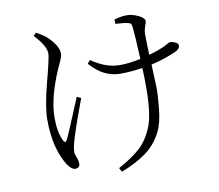

<svg xmlns="http://www.w3.org/2000/svg" viewBox="-87 -866 1174 1029"><g transform="rotate(-10 500.0 -351.5)"><path d="M326.2 -377.9 348.6 -367.2Q300.8 -240.2 275.4 -158.2Q261.7 -111.3 261.7 -89.8Q261.7 -76.2 269.5 -57.6Q277.3 -39.1 277.3 -21.5Q277.3 -10.7 270 -4.9Q262.7 1 252.9 1Q232.4 1 210.9 -30.3Q149.4 -127 149.4 -284.2Q149.4 -354.5 183.1 -482.4Q216.8 -610.4 216.8 -632.8Q216.8 -674.8 155.3 -739.3L170.9 -753.9Q185.5 -747.1 216.8 -725.6Q239.3 -708 261.2 -678.2Q283.2 -648.4 283.2 -621.1Q283.2 -611.3 279.3 -599.6Q275.4 -587.9 265.6 -567.9Q255.9 -547.9 252.9 -540Q189.5 -392.6 189.5 -287.1Q189.5 -210 211.9 -163.1Q222.7 -137.7 235.4 -163.1Q246.1 -183.6 326.2 -377.9ZM598.6 -726.6 596.7 -750Q633.8 -761.7 666 -761.7Q695.3 -761.7 728 -746.1Q760.7 -730.5 760.7 -712.9Q760.7 -708 752.9 -686Q745.1 -664.1 745.1 -643.6Q745.1 -599.6 748 -532.2Q783.2 -541 808.6 -551.8Q825.2 -557.6 838.9 -564.9Q852.5 -572.3 858.9 -575.7Q865.2 -579.1 868.2 -579.1Q882.8 -579.1 897.9 -572.3Q913.1 -565.4 913.1 -553.7Q913.1 -535.2 887.7 -523.4Q819.3 -493.2 751 -478.5Q754.9 -396.5 755.9 -354Q756.8 -311.5 749 -236.3Q741.2 -161.1 719.7 -118.2Q687.5 -52.7 632.3 -12.2Q577.1 28.3 495.1 59.6L483.4 38.1Q555.7 -1 599.6 -40Q643.6 -79.1 670.9 -141.6Q710.9 -228.5 699.2 -468.8Q635.7 -459 577.1 -459Q487.3 -459 415 -542L429.7 -559.6Q508.8 -504.9 584 -504.9Q630.9 -504.9 697.3 -518.6Q691.4 -644.5 686.5 -690.4Q685.5 -706.1 680.7 -711.9Q675.8 -717.8 663.1 -719.7Q646.5 -724.6 598.6 -726.6Z"/></g></svg>

Font: GenYoMin TW TTF Light
Style: Regular
Weight: 300
Version: Version 1.300